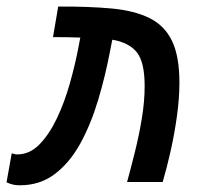

<svg xmlns="http://www.w3.org/2000/svg" viewBox="-25 -547 631 577"><path d="M356.9 0Q368.7 -43 380.9 -92.3Q393.1 -141.6 401.4 -192.1Q409.7 -242.7 409.7 -288.6Q409.7 -359.9 386.5 -389.4Q363.3 -418.9 312.5 -427.7L306.6 -397.9Q292 -319.8 270 -246.6Q248 -173.3 216.3 -115.7Q184.6 -58.1 139.9 -24.2Q95.2 9.8 35.2 9.8Q24.4 9.8 15.6 8.1Q6.8 6.3 -5.4 1L10.3 -86.4Q17.6 -84.5 19.5 -83.7Q21.5 -83 27.3 -83Q64 -83 93.5 -113Q123 -143.1 146 -191.4Q168.9 -239.7 185.1 -296.9Q201.2 -354 211.4 -408.2L216.3 -434.1Q207.5 -434.6 198 -434.6Q188.5 -434.6 178.7 -435.1Q168.5 -435.1 157.2 -435.3Q146 -435.5 134.3 -435.5L149.9 -527.3Q242.2 -527.8 310.5 -521.5Q378.9 -515.1 424.3 -492.7Q469.7 -470.2 491.9 -424.1Q514.2 -377.9 514.2 -298.8Q514.2 -251.5 506.8 -198.5Q499.5 -145.5 488 -94.2Q476.6 -43 463.9 0Z"/></svg>

Font: Cascadia Mono PL
Style: Italic
Weight: 400
Italic angle: -10°
Monospace: yes
Designer: Aaron Bell
Foundry: Saja Typeworks
Version: Version 2404.023; ttfautohint (v1.8.4)